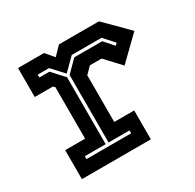

<svg xmlns="http://www.w3.org/2000/svg" viewBox="-124 -675 822 809"><g transform="rotate(-30 287.0 -270.0)"><path d="M55 0V-141H152V-391.5L144.5 -399H56V-540H182.5L216.5 -500L255 -540H449.5L559 -430.5L450 -324.5L381 -398.5H324L293.5 -368V-140.5H390.5V0ZM114 -63.5H331.5V-77.5H229.5V-406L284 -460.5H419.5L459.5 -415.5L469.5 -424.5L424.5 -474.5H279.5L222 -417L169 -474.5H114V-460.5H163L215.5 -403V-77.5H114Z"/></g></svg>

Font: Tourney Thin
Style: Bold
Weight: 700
Version: Version 1.015